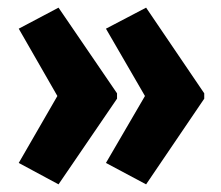

<svg xmlns="http://www.w3.org/2000/svg" viewBox="-20 -772 579 502"><path d="M514 -514V-528L362 -752L257 -697L359 -521L257 -346L362 -290ZM286 -514V-528L133 -752L29 -697L130 -521L29 -346L133 -290Z"/></svg>

Font: Noto Sans Khmer UI ExtraCondensed ExtraBold
Style: Regular
Weight: 800
Width: 2
Designer: Danh Hong and the Monotype Design Team
Foundry: Monotype Imaging Inc.
Version: Version 2.002